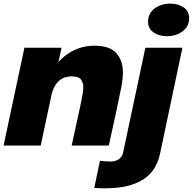

<svg xmlns="http://www.w3.org/2000/svg" viewBox="-26 -790 1047 1042"><path d="M363 0 408 -206.5Q417 -248 421.5 -274Q426 -300 426 -317Q426 -342 413.2 -358.8Q400.5 -375.5 363.5 -375.5Q332 -375.5 309.5 -362.5Q287 -349.5 272.8 -325Q258.5 -300.5 251 -266L221 -306Q232.5 -360.5 257.2 -404.2Q282 -448 317.2 -478.8Q352.5 -509.5 395.5 -525.8Q438.5 -542 486.5 -542Q568.5 -542 604.8 -502.2Q641 -462.5 641 -396.5Q641 -363 631.5 -313.2Q622 -263.5 605.5 -187.5L564.5 0ZM-6.5 0 106.5 -531H308L195 0ZM540 232Q525 232 510.2 231.2Q495.5 230.5 485.5 230L516.5 82.5Q526.5 84 541 85.2Q555.5 86.5 571 86.5Q595 86.5 609.8 79.2Q624.5 72 632 61.2Q639.5 50.5 641.5 40.5L763 -531H964L842.5 44.5Q835.5 77.5 819 110.5Q802.5 143.5 769.2 171Q736 198.5 680.5 215.2Q625 232 540 232ZM879.5 -593.5Q837.5 -593.5 807.5 -614Q777.5 -634.5 777.5 -672.5Q777.5 -704.5 794.8 -726.2Q812 -748 839.8 -759.2Q867.5 -770.5 898.5 -770.5Q940 -770.5 970.2 -750.2Q1000.5 -730 1000.5 -691.5Q1000.5 -660 983.2 -638Q966 -616 938.5 -604.8Q911 -593.5 879.5 -593.5Z"/></svg>

Font: Epilogue Black
Style: Italic
Weight: 900
Italic angle: -12°
Designer: Tyler Finck
Foundry: Etcetera Type Co
Version: Version 2.111